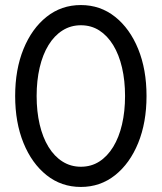

<svg xmlns="http://www.w3.org/2000/svg" viewBox="-20 -730 640 760"><path d="M125 -350Q125 -411 137 -462.5Q149 -514 172 -551.5Q195 -589 227.5 -609.5Q260 -630 300 -630Q341 -630 373 -609.5Q405 -589 428 -551.5Q451 -514 463 -462.5Q475 -411 475 -350Q475 -289 463 -237.5Q451 -186 428 -148.5Q405 -111 373 -90.5Q341 -70 300 -70Q260 -70 227.5 -90.5Q195 -111 172 -148.5Q149 -186 137 -237.5Q125 -289 125 -350ZM40 -350Q40 -245 73 -164Q106 -83 164.5 -36.5Q223 10 300 10Q377 10 435.5 -36.5Q494 -83 527 -164Q560 -245 560 -350Q560 -455 527 -536Q494 -617 435.5 -663.5Q377 -710 300 -710Q223 -710 164.5 -663.5Q106 -617 73 -536Q40 -455 40 -350Z"/></svg>

Font: yichuanluanma
Style: Regular
Weight: 400
Version: Version 1.00 March 24, 2023, initial release